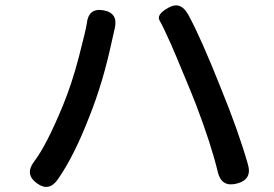

<svg xmlns="http://www.w3.org/2000/svg" viewBox="-20 -721 1040 728"><path d="M200 -42Q166 8 120 -26Q73 -60 109 -108Q156 -169 219 -322Q253 -405 279 -505Q306 -609 309 -631Q315 -692 372 -682Q429 -672 415 -613Q409 -589 403 -560Q370 -407 320 -282Q262 -131 200 -42ZM878 -25Q820 -10 806 -68Q781 -173 723 -325Q712 -353 701 -380L652 -498Q641 -525 629 -552Q598 -621 585 -643.5Q572 -666 619 -692Q665 -718 694 -665Q742 -577 817 -388Q884 -224 920 -98Q937 -40 878 -25Z"/></svg>

Font: Resource Han Rounded CN Medium
Style: Regular
Weight: 500
Designer: Cyano Hao (round all glyphs); Ryoko NISHIZUKA 西塚涼子 (kana, bopomofo & ideographs); Paul D. Hunt (Latin, Greek & Cyrillic)
Foundry: Cyano Hao
Version: 0.990